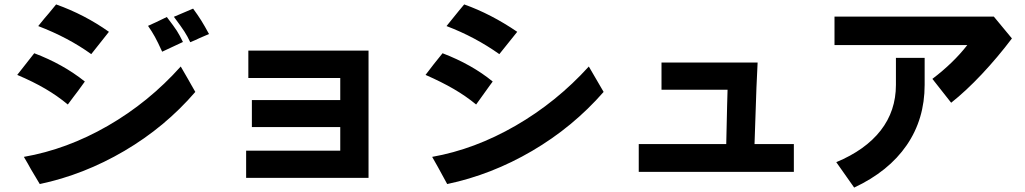

<svg xmlns="http://www.w3.org/2000/svg" viewBox="-20 -730 4640 869"><path d="M393 -485Q289 -560 153 -612Q185 -652 202 -671Q212 -684 234 -710Q363 -664 473 -586ZM884 -558Q866 -549 841 -539Q829 -565 814.5 -587.5Q800 -610 767 -654Q825 -678 854 -691Q876 -661 891 -637Q906 -613 926 -576ZM714 -496Q694 -540 681 -563.5Q668 -587 650 -613Q680 -626 735 -653Q768 -610 780.5 -590.5Q793 -571 808 -540ZM310 -288 287 -257Q240 -296 185.5 -328Q131 -360 58 -391L135 -489Q265 -440 364 -361Q326 -308 310 -288ZM831 -372Q838 -359 846.5 -344.5Q855 -330 864 -314Q727 -155 543 -47Q359 61 160 103Q154 94 120 36Q106 10 88 -20Q283 -54 468 -160.5Q653 -267 798 -429Z M1648 -501V75H1094V-48H1520V-155H1120V-277H1520V-377H1104V-501Z M2240 -485Q2130 -563 2001 -612L2056 -680Q2065 -690 2081 -710Q2202 -667 2321 -586ZM2196 -342 2135 -257Q2089 -295 2034 -327Q1979 -359 1906 -391Q1942 -439 1983 -489Q2116 -438 2210 -361ZM2712 -314Q2573 -155 2388.5 -47Q2204 61 2004 103L1962 26L1936 -20Q2128 -54 2313.5 -161Q2499 -268 2645 -429Z M3573 48H2871V-78H3267Q3269 -147 3271 -254L3273 -324H2974V-447H3409Q3404 -361 3398 -166L3395 -78H3573Z M4560 -556Q4495 -470 4423.5 -394Q4352 -318 4285 -265L4200 -373Q4295 -445 4358 -526H3757V-655H4478ZM4165 -346Q4165 -191 4083.5 -72.5Q4002 46 3846 119L3765 4Q3897 -51 3966 -139.5Q4035 -228 4035 -346V-468H4165Z"/></svg>

Font: BM Euljiro oraeorae
Style: Regular
Weight: 400
Designer: Bongjin Kim; Bomjun Kim; Myungsoo Han; Hyesun Chae; Mikyoung Jeong; Wujin Sim; Minjae Kang; Suwha Jang;
Foundry: Sandoll Inc.
Version: Version 1.000;hotconv 1.0.109;makeexe 2.5.65596